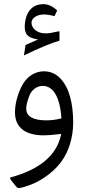

<svg xmlns="http://www.w3.org/2000/svg" viewBox="-20 -662 434 944"><path d="M97.7 -389.6C175.3 -427.2 234.9 -451.7 272.5 -461.9V-507.8H270.5C267.1 -507.8 261.2 -506.8 252.9 -504.9C235.8 -500.5 219.2 -498 203.6 -498C161.1 -498 134.8 -523.4 134.8 -550.3C134.8 -573.7 162.6 -590.8 196.3 -590.8C210.9 -590.8 228 -587.9 248 -582.5L261.2 -610.8C238.8 -631.3 216.3 -641.6 193.8 -641.6C115.7 -641.6 101.6 -568.4 101.6 -529.8C101.6 -492.2 119.1 -477.5 155.8 -470.2L167 -467.8L105.5 -440.9ZM280.8 -3.4 278.8 6.3C255.9 103.5 173.8 171.9 31.7 210.4C30.3 210.9 29.3 211.4 29.3 211.9V212.4C29.3 212.9 30.3 219.7 37.1 227.5L57.1 252.4C65.4 262.7 69.8 262.7 73.7 262.7C76.2 262.7 79.6 262.2 83 261.2C131.3 249.5 175.8 229.5 222.2 193.4C245.1 175.3 265.1 154.8 282.2 131.8C315.9 85.9 339.8 17.1 339.8 -59.1C339.8 -106.4 335 -148.4 324.7 -186C314.5 -223.1 298.3 -253.4 276.4 -276.9C253.9 -299.8 227.1 -311.5 195.8 -311.5C147 -311.5 106.9 -279.8 85.9 -236.8C64.5 -193.4 53.7 -147.9 53.7 -109.4C53.7 -33.7 106.4 3.4 194.8 3.4C213.9 3.4 238.8 1.5 270.5 -2.4ZM108.9 -128.4C108.9 -142.6 113.8 -164.6 124.5 -191.9C135.3 -218.8 159.7 -239.7 190.9 -239.7C215.8 -239.7 235.8 -225.1 249 -205.6C270 -173.3 278.3 -127.4 281.7 -86.4L282.2 -80.1L276.4 -78.6C252.9 -73.2 230 -70.3 208 -70.3C142.1 -70.3 108.9 -89.8 108.9 -128.4Z"/></svg>

Font: Sahel Light
Style: Regular
Weight: 300
Foundry: Saber Rastikerdar (saber.rastikerdar@gmail.com)
Version: Version 3.4.0